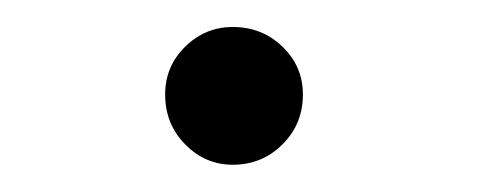

<svg xmlns="http://www.w3.org/2000/svg" viewBox="-20 -109 372 143"><path d="M205.6 -38.6Q205.6 -16.6 190.4 -1.5Q175.3 13.7 153.3 13.7Q132.8 13.7 117.9 -1.5Q103 -16.6 103 -38.6Q103 -59.6 117.9 -74.2Q132.8 -88.9 153.3 -88.9Q175.3 -88.9 190.4 -74.2Q205.6 -59.6 205.6 -38.6Z"/></svg>

Font: Scheherazade New Rohingya
Style: Regular
Weight: 400
Designer: SIL International
Foundry: SIL International
Version: Version 3.000 ; LngRng